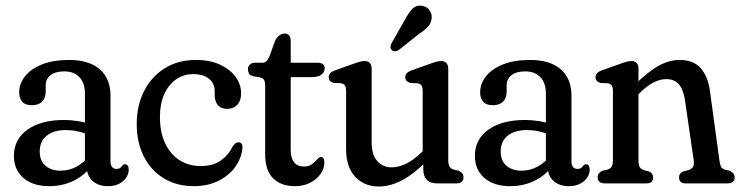

<svg xmlns="http://www.w3.org/2000/svg" viewBox="-20 -660 2665 691"><path d="M292.7 -57.8V-70.6L285.7 -74V-322.3Q285.7 -361.5 265.7 -382.3Q245.7 -403.1 211.3 -403.1Q179.3 -403.1 161.9 -389.4Q144.5 -375.8 144.5 -354V-332.3Q144.5 -307.4 131.7 -294.4Q118.9 -281.4 94.5 -281.4Q70.7 -281.4 59.8 -294.1Q49 -306.8 49 -327.4Q49 -358.1 69.5 -384.7Q90 -411.3 130.1 -427.8Q170.2 -444.2 228.8 -444.2Q300.7 -444.2 339.2 -410.5Q377.7 -376.8 377.7 -316V-79.1Q377.7 -67.2 382.8 -59.7Q387.8 -52.1 399.8 -52.1Q406.7 -52.1 411.2 -54.7Q415.6 -57.2 418.9 -62.2Q421.1 -64.9 423.6 -66.9Q426.1 -68.9 429.8 -68.9Q436.2 -68.9 439.8 -63.6Q443.3 -58.2 443.3 -49.9Q443.3 -34.8 434.4 -21.1Q425.4 -7.4 408.7 1.3Q392 10 368.8 10Q334.3 10 313.5 -8.5Q292.7 -26.9 292.7 -57.8ZM30.1 -99Q30.1 -158.8 78.9 -193.5Q127.7 -228.2 210.9 -228.2Q234.9 -228.2 260 -224.2Q285 -220.2 303.2 -213.1L294.9 -176.4Q277 -183.7 257.9 -187.8Q238.8 -191.9 216.6 -191.9Q173.5 -191.9 148.3 -171.8Q123 -151.6 123 -115.2Q123 -80.6 144.1 -63.2Q165.2 -45.7 197.9 -45.7Q229.2 -45.7 256.2 -60.6Q283.2 -75.4 302 -101.1L312.7 -68.6Q288.8 -31.8 247.7 -10.9Q206.7 10 157.3 10Q98.3 10 64.2 -19.6Q30.1 -49.2 30.1 -99Z M847.7 -324.5Q847.7 -297.5 834 -282.8Q820.3 -268.2 798.3 -268.2Q775.3 -268.2 764 -281.8Q752.7 -295.5 752.7 -318.5V-332.1Q752.7 -359.5 732.5 -376.3Q712.4 -393.2 675.1 -393.2Q640.5 -393.2 613.5 -374.1Q586.4 -355 571 -320.7Q555.6 -286.3 555.6 -240.1Q555.6 -183.1 574.8 -143.3Q593.9 -103.5 627 -83Q660 -62.4 702 -62.4Q748.6 -62.4 776.7 -83.7Q804.7 -105 817.7 -133.7Q824.2 -142.2 828.9 -145.1Q833.6 -147.9 838.9 -147.9Q845.6 -147.9 849.4 -142.6Q853.2 -137.2 852.6 -127.2Q849.3 -91.3 827.2 -60.1Q805 -28.9 766.8 -9.5Q728.5 10 677 10Q616.2 10 569.9 -18Q523.5 -46 497.8 -96.5Q472.1 -146.9 472.1 -213.8Q472.1 -279.3 498.2 -331.5Q524.3 -383.7 572.3 -414Q620.3 -444.2 685.4 -444.2Q735.6 -444.2 772 -427.3Q808.4 -410.4 828.1 -383Q847.7 -355.6 847.7 -324.5Z M915.4 -381.6 890.6 -385.7Q878.9 -389.1 875.6 -396Q872.3 -402.9 872.3 -411.3Q872.3 -421.2 879.2 -427.7Q886.1 -434.2 897.8 -434.2H924.9Q932.6 -434.2 938 -439.1Q943.5 -443.9 950 -457.6L970.4 -514.4Q977.4 -526.8 986 -533.1Q994.5 -539.3 1004 -539.3Q1013.8 -539.3 1020.1 -532.8Q1026.3 -526.2 1026.3 -512.7V-119.1Q1026.3 -90.7 1038.7 -75.7Q1051 -60.7 1073.4 -60.7Q1088 -60.7 1097.4 -65.8Q1106.7 -70.9 1113.1 -77.8Q1119.5 -84.6 1124.6 -89.7Q1129.7 -94.8 1135 -94.8Q1141 -94.8 1144.3 -90.1Q1147.5 -85.3 1147.5 -74.4Q1147.5 -53.7 1133.9 -34.3Q1120.2 -14.9 1096.6 -2.5Q1072.9 10 1042.3 10Q991.1 10 962.7 -18.4Q934.3 -46.7 934.3 -105.8V-349.6Q934.3 -363.7 931.1 -371Q927.9 -378.4 915.4 -381.6ZM983.2 -382.3V-434.2H1122.2Q1135.4 -434.2 1142 -429.1Q1148.5 -424 1148.5 -414.5Q1148.5 -400.3 1136.8 -391.3Q1125.1 -382.3 1099.4 -382.3Z M1503.4 -51V-84L1501.2 -88.3V-331.3Q1501.2 -346 1497.1 -352Q1493.1 -358.1 1483.4 -360.3L1456.1 -361.5Q1446.5 -364.7 1442.5 -369.7Q1438.6 -374.7 1438.6 -382.1Q1438.6 -390.3 1443.8 -396.3Q1449 -402.3 1462.4 -407.1L1526.7 -430.1Q1543.2 -436.1 1552.2 -438.2Q1561.1 -440.3 1568.5 -440.3Q1580.4 -440.3 1586.8 -432.9Q1593.2 -425.4 1593.2 -412.9V-84.4Q1593.2 -68 1598.1 -60.3Q1602.9 -52.6 1613.2 -49.6L1631.1 -45.4Q1639.5 -41.4 1643.8 -35.8Q1648.1 -30.1 1648.1 -21.6Q1648.1 -11.3 1641.7 -5.7Q1635.2 0 1623.1 0H1553.7Q1528.2 0 1515.8 -13.1Q1503.4 -26.2 1503.4 -51ZM1225.6 -123V-331.3Q1225.6 -346 1221.5 -352Q1217.5 -358.1 1207.8 -360.3L1180.5 -361.5Q1170.9 -364.7 1166.9 -369.7Q1163 -374.7 1163 -382.1Q1163 -390.3 1168.2 -396.3Q1173.4 -402.3 1186.8 -407.1L1251.1 -430.1Q1267.6 -436.1 1276.6 -438.2Q1285.5 -440.3 1292.9 -440.3Q1304.8 -440.3 1311.2 -432.9Q1317.6 -425.4 1317.6 -412.9V-146.7Q1317.6 -103.1 1337.7 -80.4Q1357.8 -57.7 1390.1 -57.7Q1413.9 -57.7 1440.4 -70.3Q1466.8 -82.8 1496.1 -110.7L1512.8 -126.6L1534.9 -100L1514.7 -79.8Q1468 -32.5 1425.9 -10.6Q1383.8 11.2 1343.3 11.2Q1290.7 11.2 1258.1 -24Q1225.6 -59.2 1225.6 -123ZM1436.3 -587.2Q1450.2 -613.5 1464.4 -628.3Q1478.5 -643 1500.3 -638.7Q1517.8 -635.7 1526.9 -621.4Q1535.9 -607.1 1533 -590.8Q1530.4 -574.4 1519.1 -562.5Q1507.7 -550.5 1487.8 -537.8L1414.3 -479.5Q1408.1 -475.7 1401.1 -475.6Q1394.1 -475.5 1389.7 -480.3Q1384.3 -486 1385.6 -493.1Q1386.9 -500.1 1390.5 -506.9Z M1951.7 -57.8V-70.6L1944.7 -74V-322.3Q1944.7 -361.5 1924.7 -382.3Q1904.7 -403.1 1870.3 -403.1Q1838.3 -403.1 1820.9 -389.4Q1803.5 -375.8 1803.5 -354V-332.3Q1803.5 -307.4 1790.7 -294.4Q1777.9 -281.4 1753.5 -281.4Q1729.7 -281.4 1718.8 -294.1Q1708 -306.8 1708 -327.4Q1708 -358.1 1728.5 -384.7Q1749 -411.3 1789.1 -427.8Q1829.2 -444.2 1887.8 -444.2Q1959.7 -444.2 1998.2 -410.5Q2036.7 -376.8 2036.7 -316V-79.1Q2036.7 -67.2 2041.8 -59.7Q2046.8 -52.1 2058.8 -52.1Q2065.7 -52.1 2070.2 -54.7Q2074.6 -57.2 2077.9 -62.2Q2080.1 -64.9 2082.6 -66.9Q2085.1 -68.9 2088.8 -68.9Q2095.2 -68.9 2098.8 -63.6Q2102.3 -58.2 2102.3 -49.9Q2102.3 -34.8 2093.4 -21.1Q2084.4 -7.4 2067.7 1.3Q2051 10 2027.8 10Q1993.3 10 1972.5 -8.5Q1951.7 -26.9 1951.7 -57.8ZM1689.1 -99Q1689.1 -158.8 1737.9 -193.5Q1786.7 -228.2 1869.9 -228.2Q1893.9 -228.2 1919 -224.2Q1944 -220.2 1962.2 -213.1L1953.9 -176.4Q1936 -183.7 1916.9 -187.8Q1897.8 -191.9 1875.6 -191.9Q1832.5 -191.9 1807.3 -171.8Q1782 -151.6 1782 -115.2Q1782 -80.6 1803.1 -63.2Q1824.2 -45.7 1856.9 -45.7Q1888.2 -45.7 1915.2 -60.6Q1942.2 -75.4 1961 -101.1L1971.7 -68.6Q1947.8 -31.8 1906.7 -10.9Q1865.7 10 1816.3 10Q1757.3 10 1723.2 -19.6Q1689.1 -49.2 1689.1 -99Z M2277.9 -412.9V-84.4Q2277.9 -67.1 2282 -59.2Q2286.1 -51.3 2297.5 -47.6L2315.8 -43Q2330.6 -36 2330.6 -21.6Q2330.6 0 2307.4 0H2156Q2143.9 0 2137.4 -5.7Q2131 -11.3 2131 -21.6Q2131 -30.1 2135.3 -35.8Q2139.6 -41.4 2148 -45.4L2165.9 -49.6Q2177.1 -52.9 2181.5 -60.3Q2185.9 -67.7 2185.9 -84.4V-331.3Q2185.9 -346 2181.8 -352Q2177.8 -358.1 2168.1 -360.3L2140.8 -361.5Q2131.2 -364.7 2127.2 -369.7Q2123.3 -374.7 2123.3 -382.1Q2123.3 -390.3 2128.5 -396.3Q2133.7 -402.3 2147.1 -407.1L2211.4 -430.1Q2227.9 -436.1 2236.9 -438.2Q2245.8 -440.3 2253.2 -440.3Q2265.1 -440.3 2271.5 -432.9Q2277.9 -425.4 2277.9 -412.9ZM2266.1 -309.4 2244.2 -334.6 2264.6 -354.8Q2311.2 -401.4 2349.6 -422.8Q2388 -444.2 2426.1 -444.2Q2476.6 -444.2 2502.6 -413.8Q2528.6 -383.3 2535.2 -331.4L2568.9 -84.4Q2571.1 -67.9 2574.5 -60.5Q2577.9 -53.1 2588.9 -49.6L2606.8 -45.4Q2615 -41.2 2619.5 -35.7Q2624 -30.1 2624 -21.6Q2624 -11.3 2617.6 -5.7Q2611.1 0 2599 0H2447Q2423.8 0 2423.8 -21.6Q2423.8 -36.4 2438.8 -43L2457.1 -47.6Q2468.5 -51.3 2473.7 -58.8Q2478.9 -66.3 2476.7 -82.4L2445.5 -297.5Q2440.2 -335.7 2424.2 -355.5Q2408.1 -375.3 2377.7 -375.3Q2355.6 -375.3 2332.5 -363.5Q2309.3 -351.8 2282.4 -325.3Z"/></svg>

Font: Fraunces 144pt S100 Black
Style: Regular
Weight: 900
Version: Version 1.000